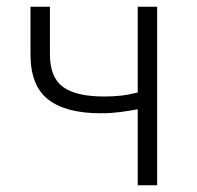

<svg xmlns="http://www.w3.org/2000/svg" viewBox="-20 -553 588 573"><path d="M129 -533V-391Q129 -322 168 -293.5Q207 -265 291 -265Q318 -265 340.5 -267.5Q363 -270 391 -277V-533H449V0H391V-227Q375 -224 362.5 -222Q350 -220 338 -218.5Q326 -217 312 -216Q298 -215 280 -215Q177 -215 124 -256Q71 -297 71 -391V-533Z"/></svg>

Font: Kinto Sans Light
Style: Regular
Weight: 300
Designer: Authors: Ryoko NISHIZUKA  (kana & ideographs); Paul D. Hunt (Latin, Greek & Cyrillic); Wenlong ZHANG  (bopomofo); Sandol
Foundry: Adobe Systems Incorporated, ookami Inc.
Version: Version 0.001